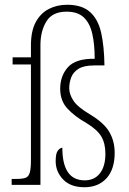

<svg xmlns="http://www.w3.org/2000/svg" viewBox="-20 -777 543 807"><path d="M335 10Q277 10 245.5 -22.5Q214 -55 214 -100Q214 -133 223.5 -144.5Q233 -156 242 -156Q242 -19 336 -19Q377 -19 400 -48.5Q423 -78 423 -131Q423 -174 406 -203Q389 -232 343 -260Q295 -287 264 -320Q233 -353 233 -404Q233 -458 265.5 -494.5Q298 -531 378 -530Q378 -590 368 -634.5Q358 -679 332.5 -703.5Q307 -728 260 -728Q200 -728 175 -687Q150 -646 150 -588V0H29V-25H49Q74 -25 87 -29.5Q100 -34 105 -51Q110 -68 110 -103V-506H33V-536H110V-586Q110 -647 130.5 -684.5Q151 -722 185.5 -739.5Q220 -757 262 -757Q325 -757 359 -726Q393 -695 405.5 -638Q418 -581 419 -502H377Q332 -502 309.5 -487.5Q287 -473 279 -451Q271 -429 271 -406Q271 -381 288.5 -354Q306 -327 360 -295Q418 -260 440 -221.5Q462 -183 462 -135Q462 -65 427.5 -27.5Q393 10 335 10Z"/></svg>

Font: Noto Serif Bengali Condensed ExtraLight
Style: Regular
Weight: 200
Width: 3
Designer: Juan Bruce, Universal Thirst, Indian Type Foundry and the Monotype Design Team.
Foundry: Monotype Imaging Inc.
Version: Version 2.003; ttfautohint (v1.8.4.7-5d5b)